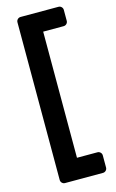

<svg xmlns="http://www.w3.org/2000/svg" viewBox="-139 -830 633 1044"><g transform="rotate(-15 177.0 -308.5)"><path d="M91 159Q81 159 74 152Q67 145 67 135V-752Q67 -762 74 -769Q81 -776 91 -776H304Q314 -776 321 -769Q328 -762 328 -752V-691Q328 -681 321 -674Q314 -667 304 -667H189V43H304Q314 43 321 50Q328 57 328 67V135Q328 145 321 152Q314 159 304 159Z"/></g></svg>

Font: Rubik Medium
Style: Regular
Weight: 500
Designer: Hubert and Fischer
Foundry: Hubert and Fischer
Version: Version 2.300; ttfautohint (v1.8.4.7-5d5b);gftools[0.9.30]